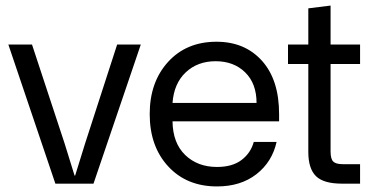

<svg xmlns="http://www.w3.org/2000/svg" viewBox="-20 -660 1344 690"><path d="M179 0 10 -500H95L212 -145L248 -29H250L286 -145L401 -500H486L316 0Z M760 10Q651 10 584.5 -62Q518 -134 518 -250Q518 -365 584 -437.5Q650 -510 758 -510Q860 -510 921.5 -441.5Q983 -373 983 -250V-224H600Q601 -146 645.5 -103Q690 -60 760 -60Q815 -60 848 -85Q881 -110 892 -150H974Q958 -78 901.5 -34Q845 10 760 10ZM600 -290H902Q902 -360 861 -400Q820 -440 755 -440Q690 -440 647.5 -400Q605 -360 600 -290Z M1209 0Q1143 0 1115.5 -27Q1088 -54 1088 -114V-430H1015V-500H1088V-630L1168 -640V-500H1274V-430H1168V-116Q1168 -89 1177.5 -79.5Q1187 -70 1212 -70H1274V0Z"/></svg>

Font: TASA Orbiter Display
Style: Regular
Weight: 400
Designer: Weizhong Zhang
Version: Version 1.000;Glyphs 3.1.2 (3151)